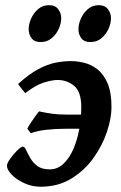

<svg xmlns="http://www.w3.org/2000/svg" viewBox="-20 -689 461 729"><path d="M6.3 -60.1Q6.3 -68.8 18.6 -86.2Q30.8 -103.5 45.4 -117.9Q60.1 -132.3 66.9 -132.3Q73.2 -132.3 79.3 -119.1Q85.4 -106 95 -88.9Q104.5 -71.8 121.8 -58.8Q139.2 -45.9 168.5 -45.9Q198.2 -45.9 220.7 -66.9Q243.2 -87.9 258.3 -122.6Q273.4 -157.2 281 -199Q288.6 -240.7 288.6 -282.7Q288.6 -340.3 261.7 -362.8Q234.9 -385.3 198.7 -385.3Q177.7 -385.3 147 -375.7Q116.2 -366.2 75.7 -335.4Q72.3 -339.8 61.5 -353Q50.8 -366.2 48.8 -370.1Q90.3 -407.7 125 -426.3Q159.7 -444.8 190.4 -450.9Q221.2 -457 250 -457Q272 -457 298.3 -450.9Q324.7 -444.8 348.6 -426.8Q372.6 -408.7 387.9 -374Q403.3 -339.4 403.3 -282.2Q403.3 -240.7 386.2 -189Q369.1 -137.2 335.2 -89.6Q301.3 -42 251 -11Q200.7 20 133.8 20Q101.6 20 72.3 6.6Q43 -6.8 24.7 -25.6Q6.3 -44.4 6.3 -60.1ZM369.1 -230.5 356.4 -200.2H231.4Q191.4 -200.2 156.5 -196.3Q121.6 -192.4 96.7 -183.1L84 -200.2Q85.4 -205.1 94.7 -219.5Q104 -233.9 114.3 -248Q124.5 -262.2 128.4 -266.1Q154.8 -260.3 178.5 -257.1Q202.1 -253.9 232.4 -253.9H356.9ZM401.4 -620.1Q401.4 -600.1 391.8 -579.1Q382.3 -558.1 365 -543.7Q347.7 -529.3 323.2 -529.3Q299.8 -529.3 288.8 -543.9Q277.8 -558.6 277.8 -578.1Q277.8 -597.2 287.1 -618.4Q296.4 -639.6 313.7 -654.5Q331.1 -669.4 355 -669.4Q377.9 -669.4 389.6 -654.3Q401.4 -639.2 401.4 -620.1ZM212.4 -620.1Q212.4 -600.1 202.9 -579.1Q193.4 -558.1 176 -543.7Q158.7 -529.3 134.3 -529.3Q110.8 -529.3 99.9 -543.9Q88.9 -558.6 88.9 -578.1Q88.9 -597.2 98.1 -618.4Q107.4 -639.6 124.8 -654.5Q142.1 -669.4 166 -669.4Q189.5 -669.4 200.9 -654.3Q212.4 -639.2 212.4 -620.1Z"/></svg>

Font: Gentium Plus
Style: Bold Italic
Weight: 700
Italic angle: -8°
Designer: Victor Gaultney, Annie Olsen, Iska Routamaa, Becca Hirsbrunner
Foundry: SIL International
Version: Version 6.101